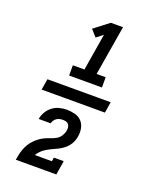

<svg xmlns="http://www.w3.org/2000/svg" viewBox="-182 -947 964 1215"><g transform="rotate(20 300.0 -340.0)"><path d="M214 -446V-515H292L333 -764L289 -729L249 -774L348 -850H430L374 -515H435V-446ZM352 170H79Q82 151 86 132.5Q90 114 97 95.5Q104 77 114 60Q124 43 138 28.5Q152 14 168 2Q184 -10 202 -18.5Q220 -27 239 -33Q258 -39 275.5 -49Q293 -59 304 -76Q315 -93 319 -112Q319 -112 319 -113Q319 -114 319 -115Q321 -125 319.5 -136Q318 -147 312 -155Q306 -163 295.5 -166Q285 -169 274 -169Q264 -169 253 -167Q242 -165 232.5 -158.5Q223 -152 216.5 -142.5Q210 -133 208 -122H127Q131 -147 144.5 -170Q158 -193 179 -209Q200 -225 225 -231.5Q250 -238 274 -238Q303 -238 330 -231Q357 -224 375 -205Q393 -186 398.5 -158.5Q404 -131 399 -103Q396 -84 388.5 -66.5Q381 -49 368.5 -34Q356 -19 340 -7.5Q324 4 306.5 12.5Q289 21 271.5 29Q254 37 237 47Q220 57 206 70.5Q192 84 182 101H297L301 75H367ZM507 -303H81L93 -377H519Z"/></g></svg>

Font: Iosevka Slab Extended
Style: Bold Italic
Weight: 700
Width: 7
Italic angle: -9°
Monospace: yes
Designer: Belleve Invis
Foundry: Belleve Invis
Version: Version 11.1.0; ttfautohint (v1.8.3)